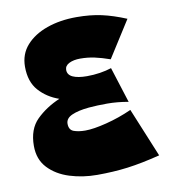

<svg xmlns="http://www.w3.org/2000/svg" viewBox="-74 -676 695 768"><g transform="rotate(-10 273.5 -292.0)"><path d="M260 26Q201 26 148.5 9.5Q96 -7 63 -42Q30 -77 30 -132Q30 -200 68.5 -238Q107 -276 163 -300Q114 -317 82 -353Q50 -389 50 -450Q50 -501 81.5 -536.5Q113 -572 166.5 -591Q220 -610 287 -610Q343 -610 388.5 -600Q434 -590 487 -568L393 -420Q359 -432 331 -438Q303 -444 273 -444Q246 -444 228 -435Q210 -426 210 -409Q210 -389 230.5 -379.5Q251 -370 288 -370Q315 -370 341 -374Q367 -378 388 -385L434 -240Q389 -248 348 -248Q307 -248 273 -245Q230 -241 204 -229.5Q178 -218 178 -196Q178 -171 197 -164Q216 -157 244 -157Q277 -157 330.5 -170.5Q384 -184 435 -207L517 -8Q442 11 384 18.5Q326 26 260 26Z"/></g></svg>

Font: Marhey ExtraBold
Style: Regular
Weight: 800
Designer: Nur Syamsi & Bustanul Arifin
Foundry: Namelatype
Version: Version 1.000; ttfautohint (v1.8.4.7-5d5b)